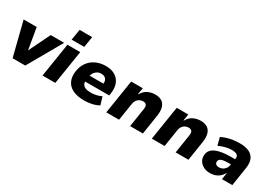

<svg xmlns="http://www.w3.org/2000/svg" viewBox="19 -1612 3499 2483"><g transform="rotate(30 1768.5 -370.0)"><path d="M150 0 23 -506H218L272 -189H273L427 -506H628L339 0Z M691 -590 717 -751H905L879 -590ZM597 0 677 -506H868L788 0Z M1226 11Q1117 11 1050 -22.5Q983 -56 956 -117Q929 -178 940 -257Q950 -335 990 -393.5Q1030 -452 1096.5 -484.5Q1163 -517 1250 -517Q1327 -517 1383 -485Q1439 -453 1465 -391.5Q1491 -330 1478 -242L1473 -208H1085L1100 -303H1342L1330 -288Q1336 -325 1327.5 -349.5Q1319 -374 1298 -387.5Q1277 -401 1244 -401Q1212 -401 1186 -386Q1160 -371 1143 -344Q1126 -317 1120 -281L1115 -255Q1108 -208 1119 -178Q1130 -148 1162.5 -134Q1195 -120 1248 -120Q1286 -120 1329 -129.5Q1372 -139 1403 -156L1438 -39Q1391 -13 1335 -1Q1279 11 1226 11Z M1549 0 1629 -506H1802L1786 -410H1792Q1825 -468 1876 -492.5Q1927 -517 1985 -517Q2045 -517 2084 -492Q2123 -467 2138 -415Q2153 -363 2140 -283L2096 0H1905L1948 -277Q1953 -307 1948.5 -325.5Q1944 -344 1929.5 -353Q1915 -362 1891 -362Q1864 -362 1840.5 -349.5Q1817 -337 1801.5 -315Q1786 -293 1781 -261L1740 0Z M2229 0 2309 -506H2482L2466 -410H2472Q2505 -468 2556 -492.5Q2607 -517 2665 -517Q2725 -517 2764 -492Q2803 -467 2818 -415Q2833 -363 2820 -283L2776 0H2585L2628 -277Q2633 -307 2628.5 -325.5Q2624 -344 2609.5 -353Q2595 -362 2571 -362Q2544 -362 2520.5 -349.5Q2497 -337 2481.5 -315Q2466 -293 2461 -261L2420 0Z M3102 11Q3043 11 3000 -13Q2957 -37 2936 -77Q2915 -117 2922 -165Q2928 -212 2964 -244Q3000 -276 3070 -292Q3140 -308 3247 -308H3317L3304 -223H3248Q3204 -223 3173.5 -218.5Q3143 -214 3126 -201.5Q3109 -189 3106 -166Q3102 -142 3118.5 -127Q3135 -112 3167 -112Q3194 -112 3217.5 -124Q3241 -136 3258.5 -159Q3276 -182 3280 -214L3296 -314Q3303 -356 3278.5 -373.5Q3254 -391 3199 -391Q3161 -391 3113 -380Q3065 -369 3010 -344L2980 -459Q3021 -479 3064.5 -492Q3108 -505 3154 -511Q3200 -517 3249 -517Q3334 -517 3388.5 -490.5Q3443 -464 3465 -411Q3487 -358 3474 -276L3431 0H3277L3292 -97H3288Q3269 -62 3241.5 -38Q3214 -14 3179 -1.5Q3144 11 3102 11Z"/></g></svg>

Font: Nunito Sans 7pt Black
Style: Italic
Weight: 900
Italic angle: -9°
Version: Version 3.101;gftools[0.9.27]